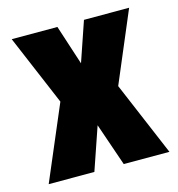

<svg xmlns="http://www.w3.org/2000/svg" viewBox="-85 -603 628 678"><g transform="rotate(-15 229.0 -264.0)"><path d="M184.6 -528.3 231.9 -382.8 281.7 -528.3H446.8L337.9 -271L452.6 0H285.6L231.9 -156.2L178.2 0H11.2L126.5 -271L17.6 -528.3Z"/></g></svg>

Font: Roboto Condensed Black
Style: Regular
Weight: 900
Designer: Christian Robertson
Foundry: Google
Version: Version 3.008; 2023